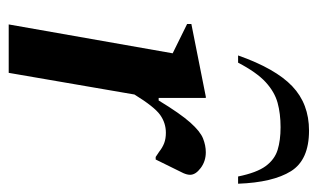

<svg xmlns="http://www.w3.org/2000/svg" viewBox="-168 -580 747 452"><g transform="rotate(90 206.0 -353.5)"><path d="M37 0 105 -386 36 -420V-430L207 -464H210V-353H216Q247 -404 268 -427.5Q289 -451 305.5 -457.5Q322 -464 338 -464Q359 -464 375 -452Q391 -440 391 -427Q391 -420 387 -411L355 -346H349L337 -354Q327 -362 316.5 -366Q306 -370 292 -370Q269 -370 250 -356.5Q231 -343 202 -296L151 0ZM110 -540Q141 -628 182.5 -667.5Q224 -707 287 -707Q356 -707 382.5 -664.5Q409 -622 412 -540H395Q386 -584 370.5 -605Q355 -626 332.5 -633Q310 -640 279 -640Q247 -640 221.5 -633Q196 -626 173 -605Q150 -584 127 -540Z"/></g></svg>

Font: Spectral SemiBold
Style: Italic
Weight: 600
Italic angle: -10°
Designer: Jean-Baptiste Levee
Foundry: Production Type
Version: Version 2.001